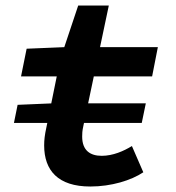

<svg xmlns="http://www.w3.org/2000/svg" viewBox="-20 -668 640 700"><path d="M30.8 -219.7H496.8L511.6 -291.2H171.2L44.2 -285.8L30.8 -219.7ZM309.2 12C385.8 12 458.4 -10.3 502.5 -39.9L460.9 -135.6C431 -117.1 391.6 -99.9 350.8 -99.9C308.8 -99.9 279.6 -119.5 279.6 -170C279.6 -180.8 279.8 -190.2 283.8 -208.2L322 -389.4H534.6L555.5 -496.1H344.7L376.7 -647.8H265.1L214.4 -496.1L77.1 -490.4L56.7 -389.4H186.9L149 -203C143.2 -176.4 141 -158.1 141 -137.8C141 -46.9 191.3 12 309.2 12Z"/></svg>

Font: Source Code Variable
Style: Italic
Weight: 400
Italic angle: -11°
Monospace: yes
Designer: Paul D. Hunt, Teo Tuominen
Foundry: Adobe Systems Incorporated
Version: Version 1.005;PS 1.0;hotconv 16.6.54;makeotf.lib2.5.65590